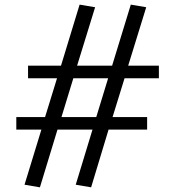

<svg xmlns="http://www.w3.org/2000/svg" viewBox="-20 -781 726 822"><path d="M150.9 21 85 9.8 157.2 -226.1H49.8V-279.8H172.9L224.1 -445.8H100.1V-500H241.2L320.8 -761.2L387.2 -750L310.1 -500H460L540 -761.2L606 -750L528.8 -500H660.2V-445.8H513.2L461.9 -279.8H609.9V-226.1H444.8L370.1 21L304.2 9.8L376 -226.1H226.1ZM293.9 -445.8 243.2 -279.8H392.1L442.9 -445.8Z"/></svg>

Font: Amethysta
Style: Regular
Weight: 400
Designer: Konstantin Vinogradov, Alexei Vanyashin
Foundry: Cyreal (www.cyreal.org)
Version: Version 1.003